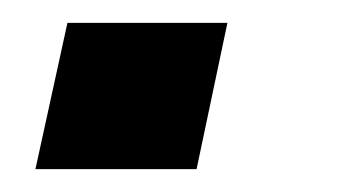

<svg xmlns="http://www.w3.org/2000/svg" viewBox="-20 -148 297 168"><path d="M11 0 39 -128H179L152 0Z"/></svg>

Font: Saira Semi Condensed SemiBold
Style: Italic
Weight: 600
Width: 4
Italic angle: -12°
Designer: Hector Gatti with collaboration of the Omnibus-Type team
Foundry: Omnibus-Type
Version: Version 1.001; ttfautohint (v1.8)